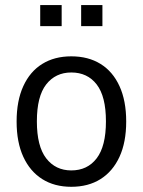

<svg xmlns="http://www.w3.org/2000/svg" viewBox="-20 -713 551 742"><path d="M255.5 8.9Q190.5 8.9 143.2 -20.9Q95.9 -50.8 70.1 -107Q44.2 -163.2 44.2 -243.4Q44.2 -323.6 70.1 -380.1Q95.9 -436.6 143.2 -465.9Q190.5 -495.3 255.5 -495.3Q321.2 -495.3 368.6 -465.9Q416 -436.6 441.8 -380.1Q467.7 -323.6 467.7 -243.4Q467.7 -163.2 441.8 -107Q416 -50.8 368.6 -20.9Q321.2 8.9 255.5 8.9ZM255.5 -54.4Q317.9 -54.4 353.6 -101.2Q389.4 -148 389.4 -243.9Q389.4 -340.5 353.6 -386.7Q317.9 -432.9 255.5 -432.9Q194.6 -432.9 158.5 -386.7Q122.5 -340.5 122.5 -243.9Q122.5 -148 158.5 -101.2Q194.6 -54.4 255.5 -54.4ZM293.6 -612.1V-693.3H375.8V-612.1ZM135.4 -612.1V-693.3H218.3V-612.1Z"/></svg>

Font: Nunito Sans 12pt ExtraLight SemiCondensed
Style: Regular
Weight: 200
Width: 4
Version: Version 3.101;gftools[0.9.27]